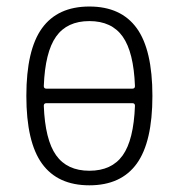

<svg xmlns="http://www.w3.org/2000/svg" viewBox="-20 -550 540 580"><path d="M120.1 -238.3Q112.3 -238.3 112.3 -230.5Q116.2 -127.9 149.4 -81.1Q182.6 -34.2 250 -34.2Q317.4 -34.2 350.6 -80.6Q383.8 -127 387.7 -230.5Q387.7 -238.3 379.9 -238.3ZM112.3 -290Q112.3 -282.2 120.1 -282.2H379.9Q387.7 -282.2 387.7 -290Q383.8 -392.6 350.6 -439.5Q317.4 -486.3 250 -486.3Q182.6 -486.3 149.4 -439.5Q116.2 -392.6 112.3 -290ZM393.1 -55.7Q345.7 9.8 250 9.8Q154.3 9.8 106.9 -55.7Q59.6 -121.1 59.6 -260.3Q59.6 -399.4 106.9 -464.8Q154.3 -530.3 250 -530.3Q345.7 -530.3 393.1 -464.8Q440.4 -399.4 440.4 -260.3Q440.4 -121.1 393.1 -55.7Z"/></svg>

Font: Rounded-X Mgen+ 2m light
Style: Regular
Weight: 200
Designer: [Source Han Sans]
Ryoko NISHIZUKA  (kana & ideographs); Paul D. Hunt (Latin, Greek & Cyrillic); Wenlong ZHANG  (bopomofo
Version: Version 1.059.20150602